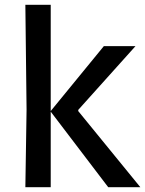

<svg xmlns="http://www.w3.org/2000/svg" viewBox="-20 -775 601 795"><path d="M428 0 189 -314 410 -584H541L304 -320V-315L561 0ZM85 0 90 -321 85 -755H190V0Z"/></svg>

Font: Ruda SemiBold
Style: Regular
Weight: 600
Designer: Mariela Monsalve and Angelina Sanchez
Foundry: Mariela Monsalve and Angelina Sanchez
Version: Version 2.001